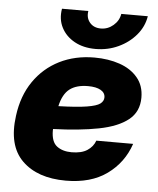

<svg xmlns="http://www.w3.org/2000/svg" viewBox="-53 -770 680 827"><g transform="rotate(5 287.5 -357.0)"><path d="M262.2 11.7Q139.2 11.7 73 -53.5Q6.8 -118.7 24.4 -248Q35.6 -335 78.6 -397.5Q121.6 -460 188.7 -493.7Q255.9 -527.3 339.8 -527.3Q399.9 -527.3 448.7 -510.5Q497.6 -493.7 526.6 -459.2Q555.7 -424.8 555.7 -373Q555.7 -311.5 511.5 -276.4Q467.3 -241.2 385 -225.1Q302.7 -209 188.5 -205.1Q188 -201.7 188 -198.7Q188 -149.9 212.6 -131.1Q237.3 -112.3 276.4 -112.3Q319.3 -112.3 344.2 -128.7Q369.1 -145 378.4 -171.4H537.6Q509.8 -88.9 440.2 -38.6Q370.6 11.7 262.2 11.7ZM202.6 -305.2Q283.2 -307.6 325.2 -314.5Q367.2 -321.3 382.1 -332.5Q397 -343.8 397 -359.9Q397 -379.9 377.4 -391.1Q357.9 -402.3 322.8 -402.3Q272.5 -402.3 243.4 -380.1Q214.4 -357.9 202.6 -305.2ZM340.3 -564.5Q287.6 -564.5 249.3 -585.7Q210.9 -606.9 192.4 -643.1Q173.8 -679.2 181.6 -724.6H295.4Q290.5 -694.8 307.6 -674.6Q324.7 -654.3 355.5 -654.3Q385.7 -654.3 409.4 -674.6Q433.1 -694.8 438 -724.6H552.7Q545.4 -679.2 514.9 -643.1Q484.4 -606.9 438.7 -585.7Q393.1 -564.5 340.3 -564.5Z"/></g></svg>

Font: Inter Display Extra Bold
Style: Italic
Weight: 800
Italic angle: -9.39999°
Designer: Rasmus Andersson
Foundry: rsms
Version: Version 4.000;git-4fc901f